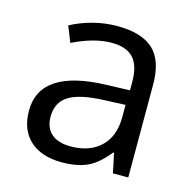

<svg xmlns="http://www.w3.org/2000/svg" viewBox="-87 -631 729 728"><g transform="rotate(15 278.0 -267.0)"><path d="M415 0 398.9 -76.2H395Q355 -25.9 315.2 -8.1Q275.4 9.8 215.8 9.8Q136.2 9.8 91.1 -31.2Q45.9 -72.3 45.9 -147.9Q45.9 -310.1 305.2 -317.9L396 -320.8V-354Q396 -417 368.9 -447Q341.8 -477.1 282.2 -477.1Q215.3 -477.1 130.9 -436L106 -498Q145.5 -519.5 192.6 -531.7Q239.7 -543.9 287.1 -543.9Q382.8 -543.9 429 -501.5Q475.1 -459 475.1 -365.2V0ZM231.9 -57.1Q307.6 -57.1 350.8 -98.6Q394 -140.1 394 -214.8V-263.2L313 -259.8Q216.3 -256.3 173.6 -229.7Q130.9 -203.1 130.9 -147Q130.9 -103 157.5 -80.1Q184.1 -57.1 231.9 -57.1Z"/></g></svg>

Font: WebKoruri
Style: Regular
Weight: 400
Foundry: lindwurm / mohemohe
Version: Version 1.00